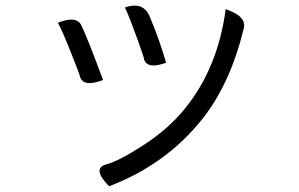

<svg xmlns="http://www.w3.org/2000/svg" viewBox="-20 -576 1040 667"><path d="M414 -550Q480 -573 502 -514Q536 -432 557 -358Q491 -334 480 -371Q484 -366 457 -441Q430 -516 414 -550ZM764 -544Q840 -519 826 -474Q780 -286 684 -164Q557 -4 359 71Q300 11 346 -4Q391 -15 477 -71Q564 -127 621 -197Q737 -339 764 -544ZM181 -497Q247 -523 263 -487Q284 -444 338 -298Q270 -272 258 -309Q259 -312 227 -392Q195 -473 181 -497Z"/></svg>

Font: Swei Half Moon CJK TC
Style: DemiLight
Weight: 350
Version: Version 2.125